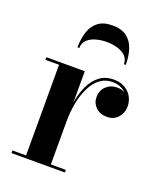

<svg xmlns="http://www.w3.org/2000/svg" viewBox="-131 -782 729 866"><g transform="rotate(20 234.0 -348.5)"><path d="M204.5 -217Q204.5 -265.5 212 -310.8Q219.5 -356 236.5 -391.8Q253.5 -427.5 281.2 -448.5Q309 -469.5 348.5 -469.5Q380.5 -469.5 402.8 -456.2Q425 -443 436.5 -421.8Q448 -400.5 448 -376.5Q448 -345.5 428.2 -323Q408.5 -300.5 375.5 -300.5Q342 -300.5 321.8 -320.2Q301.5 -340 301.5 -368Q301.5 -401.5 323 -421.2Q344.5 -441 375 -441Q395.5 -441 412 -432Q428.5 -423 437.8 -408.2Q447 -393.5 447 -376.5H435Q435 -397.5 424.2 -416Q413.5 -434.5 393.8 -445.8Q374 -457 347 -457Q312.5 -457 287 -437.5Q261.5 -418 245 -384Q228.5 -350 220.2 -307Q212 -264 212 -217ZM212 -460V-12.5H284V0H27.5V-12.5H93V-447.5H27.5V-460ZM144 -550Q144 -591 155 -624.5Q166 -658 191.2 -677.5Q216.5 -697 260 -697Q303.5 -697 329 -677.5Q354.5 -658 365.2 -624.5Q376 -591 376 -550H367Q367 -574 351.8 -589Q336.5 -604 311.8 -611Q287 -618 260 -618Q233.5 -618 208.8 -611Q184 -604 168.5 -589Q153 -574 153 -550Z"/></g></svg>

Font: Bodoni Moda 18pt SemiBold
Style: Regular
Weight: 600
Designer: Owen Earl
Foundry: indestructible type
Version: Version 2.005